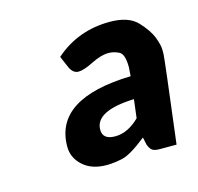

<svg xmlns="http://www.w3.org/2000/svg" viewBox="-60 -794 453 440"><g transform="rotate(-15 167.0 -574.5)"><path d="M149.4 -498.5Q149.4 -475.1 179.2 -475.1Q209 -475.1 236.8 -502.4L242.2 -546.4Q149.4 -543 149.4 -498.5ZM334.5 -638.7V-628.9Q334.5 -619.6 309.6 -420.4H269.5Q257.8 -420.4 252.4 -424.1Q247.1 -427.7 243.2 -438L239.3 -456.1Q200.2 -424.8 179.4 -420.7Q158.7 -416.5 143.6 -416.5Q107.9 -416.5 87.2 -435.3Q66.4 -454.1 66.4 -480.5Q66.4 -594.2 248.5 -599.1L250 -620.1Q250 -651.4 237.8 -657.5Q225.6 -663.6 212.9 -663.6Q195.3 -663.6 172.1 -651.9Q148.9 -640.1 136.2 -640.1Q123.5 -640.1 116.2 -655.3L104 -683.6Q158.7 -731.9 234.4 -731.9Q278.8 -731.9 299.6 -709.7Q320.3 -687.5 327.4 -668.7Q334.5 -649.9 334.5 -638.7Z"/></g></svg>

Font: Lato-BoldItalic
Style: Bold Italic
Weight: 700
Italic angle: -7°
Designer: Lukasz Dziedzic
Foundry: tyPoland Lukasz Dziedzic
Version: Version 1.104; Western+Polish opensource